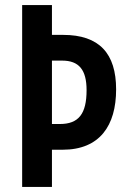

<svg xmlns="http://www.w3.org/2000/svg" viewBox="-20 -734 500 754"><path d="M436 -383C436 -524 370 -597 228 -597H184V-714H67V0H184V-146H226C372 -146 436 -241 436 -383ZM215 -247H184V-496H224C290 -496 320 -460 320 -380C320 -287 289 -247 215 -247Z"/></svg>

Font: Noto Sans Armenian ExtraCondensed SemiBold
Style: Regular
Weight: 600
Width: 2
Designer: Monotype Design Team
Foundry: Monotype Imaging Inc.
Version: Version 2.008